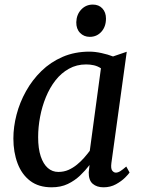

<svg xmlns="http://www.w3.org/2000/svg" viewBox="-20 -788 613 818"><path d="M454.5 -93Q451.5 -69.5 458.2 -61Q465 -52.5 473.5 -52.5Q482.5 -52.5 492.8 -59Q503 -65.5 518 -78.5L532 -53Q528 -46.5 512.8 -31.2Q497.5 -16 474 -3Q450.5 10 421 10Q392.5 10 375 -5Q357.5 -20 358 -54L361.5 -85Q344 -62 321.2 -40.2Q298.5 -18.5 268.8 -4.2Q239 10 200 10Q144.5 10 108.5 -17.5Q72.5 -45 54.8 -92.2Q37 -139.5 37 -198Q37 -247.5 50.5 -299.5Q64 -351.5 90.8 -399.5Q117.5 -447.5 156.5 -485.5Q195.5 -523.5 247 -545.8Q298.5 -568 361.5 -568Q384.5 -568 412.2 -562Q440 -556 461.5 -547.5L520 -567.5ZM410 -497Q396.5 -506 380.5 -509.8Q364.5 -513.5 347 -513.5Q306.5 -513.5 273.8 -495.2Q241 -477 216.5 -445.8Q192 -414.5 175.5 -374.2Q159 -334 150.8 -290.2Q142.5 -246.5 142.5 -203.5Q142.5 -155 153.5 -122Q164.5 -89 183.8 -72.2Q203 -55.5 228.5 -55.5Q252 -55.5 271.8 -64.2Q291.5 -73 308.2 -86.8Q325 -100.5 338.5 -116Q352 -131.5 362.5 -145.5ZM362.5 -631Q337.5 -631 321 -648Q304.5 -665 305 -693.5Q306 -726 326 -747.2Q346 -768.5 375.5 -768.5Q401 -768.5 416.2 -752Q431.5 -735.5 431.5 -709Q431.5 -674.5 412 -652.8Q392.5 -631 362.5 -631Z"/></svg>

Font: Merriweather Light 18pt
Style: Italic
Weight: 400
Italic angle: -7.8°
Version: Version 2.101